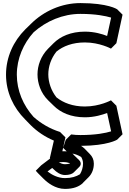

<svg xmlns="http://www.w3.org/2000/svg" viewBox="-20 -895 838 1244"><path d="M449 100C469 103 489 112 506 122C513 134 518 148 518 165C518 189 510 215 498 234C474 249 443 259 401 259C355 259 315 237 288 216L318 193L330 204C344 218 370 239 401 239C429 239 448 232 458 222L493 187L494 186C507 173 506 156 492 142L456 107V106C454 104 452 102 449 100ZM412 86C405 85 397 85 389 85H384L404 -5L369 -40C305 -60 246 -94 197 -138C131 -212 89 -307 89 -411C89 -516 132 -613 198 -686C280 -759 388 -805 501 -805C602 -805 666 -791 700 -781L674 -662C644 -674 592 -690 530 -690C439 -690 371 -659 327 -615L292 -580L291 -579C244 -531 223 -469 223 -413C223 -356 244 -292 292 -245L328 -210C372 -166 439 -135 530 -135C592 -135 646 -152 674 -163L700 -44C665 -33 601 -20 501 -20C481 -20 461 -21 441 -24L406 11L389 63ZM361 157C368 156 378 155 389 155C406 155 420 158 432 162V165C424 167 413 169 401 169C386 169 373 163 361 157ZM305 132 247 176 212 211C212 211 217 218 227 228L228 229L263 264C287 288 338 329 401 329C456 329 493 314 518 290V289L554 253C578 229 588 197 588 165C588 139 578 119 562 103L527 67C521 61 511 54 505 50C678 49 739 10 739 10L774 -25L734 -210L699 -245C699 -245 626 -205 530 -205C451 -205 390 -229 346 -264C311 -308 293 -363 293 -413C293 -463 310 -516 346 -561C389 -596 450 -620 530 -620C626 -620 699 -580 699 -580L734 -615L774 -800L739 -835C739 -835 680 -875 501 -875C379 -875 263 -823 180 -740L144 -705C67 -628 19 -525 19 -411C19 -298 67 -197 143 -121L178 -85C221 -42 272 -8 329 16L303 129Z"/></svg>

Font: Hussar Press
Style: Bold
Weight: 700
Foundry: Cannot Into Space Fonts
Version: Version 1.43